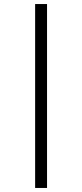

<svg xmlns="http://www.w3.org/2000/svg" viewBox="-20 -808 407 951"><path d="M154 -788H213V123H154Z"/></svg>

Font: Libre Bodoni
Style: Regular
Weight: 400
Designer: Pablo Impallari, Rodrigo Fuenzalida
Foundry: Pablo Impallari, Rodrigo Fuenzalida
Version: Version 1.001